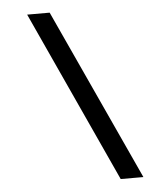

<svg xmlns="http://www.w3.org/2000/svg" viewBox="-59 -827 846 986"><g transform="rotate(-5 364.0 -333.5)"><path d="M640 108H523L118 -775H234Z"/></g></svg>

Font: DM Sans 36pt SemiBold
Style: Italic
Weight: 600
Italic angle: -10°
Designer: Colophon Foundry, Jonny Pinhorn
Foundry: Colophon Foundry
Version: Version 4.004;gftools[0.9.30]